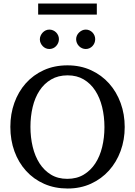

<svg xmlns="http://www.w3.org/2000/svg" viewBox="-20 -1060 771 1096"><path d="M576.2 -334Q576.2 -395 563 -449Q549.8 -502.9 523.4 -543.2Q497.1 -583.5 457.8 -606.7Q418.5 -629.9 366.2 -629.9Q312 -629.9 272 -606.4Q231.9 -583 205.6 -542.7Q179.2 -502.4 166.5 -449Q153.8 -395.5 153.8 -335.9Q153.8 -275.9 166.7 -221.9Q179.7 -168 205.8 -127.4Q231.9 -86.9 271.2 -63Q310.5 -39.1 363.8 -39.1Q418 -39.1 457.8 -63Q497.6 -86.9 523.9 -127.2Q550.3 -167.5 563.2 -220.9Q576.2 -274.4 576.2 -334ZM691.9 -335Q691.9 -262.2 668.5 -198.2Q645 -134.3 602.3 -86.7Q559.6 -39.1 499.5 -11.5Q439.5 16.1 366.2 16.1Q292.5 16.1 232.2 -10.5Q171.9 -37.1 128.9 -84.5Q85.9 -131.8 62.5 -196Q39.1 -260.3 39.1 -335.9Q39.1 -409.2 62 -473.1Q85 -537.1 127.4 -584.7Q169.9 -632.3 230.2 -659.7Q290.5 -687 365.2 -687Q439.5 -687 499.8 -659.2Q560.1 -631.3 602.8 -583.5Q645.5 -535.6 668.7 -471.7Q691.9 -407.7 691.9 -335ZM316.4 -836.4Q316.4 -825.2 312 -814.9Q307.6 -804.7 300.3 -796.9Q293 -789.1 283 -784.7Q272.9 -780.3 261.7 -780.3Q250.5 -780.3 240.7 -784.7Q231 -789.1 223.6 -796.9Q216.3 -804.7 211.9 -814.5Q207.5 -824.2 207.5 -835.4Q207.5 -846.2 211.9 -856.2Q216.3 -866.2 223.6 -874Q231 -881.8 240.7 -886.5Q250.5 -891.1 261.7 -891.1Q272.9 -891.1 283 -886.7Q293 -882.3 300.3 -875Q307.6 -867.7 312 -857.7Q316.4 -847.7 316.4 -836.4ZM523.4 -836.4Q523.4 -825.2 519.3 -814.9Q515.1 -804.7 507.8 -796.9Q500.5 -789.1 490.7 -784.7Q481 -780.3 469.7 -780.3Q458.5 -780.3 448.5 -784.7Q438.5 -789.1 430.9 -796.9Q423.3 -804.7 418.9 -814.9Q414.6 -825.2 414.6 -836.4Q414.6 -846.7 418.9 -856.7Q423.3 -866.7 431.2 -874.3Q439 -881.8 448.7 -886.5Q458.5 -891.1 469.7 -891.1Q481 -891.1 490.7 -886.7Q500.5 -882.3 507.8 -874.8Q515.1 -867.2 519.3 -857.2Q523.4 -847.2 523.4 -836.4ZM197.8 -976.6V-1040H532.7V-976.6Z"/></svg>

Font: Charis SIL Viet
Style: Regular
Weight: 400
Foundry: SIL International
Version: Version 5.000